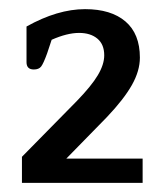

<svg xmlns="http://www.w3.org/2000/svg" viewBox="-20 -789 358 420"><path d="M28 -446 148 -568Q180 -601 194 -624.5Q208 -648 208 -668Q208 -692 193 -704.5Q178 -717 153 -717Q127 -717 93 -702L83 -672Q75 -650 70 -643.5Q65 -637 54 -637Q38 -637 38 -653V-731Q106 -769 166 -769Q223 -769 254.5 -742Q286 -715 286 -663Q286 -634 268.5 -603Q251 -572 214 -533L125 -442H292V-389H28Z"/></svg>

Font: MaitreeSemiBold
Style: Regular
Weight: 600
Designer: CadsonDemak Team
Foundry: CadsonDemak
Version: Version 1.000